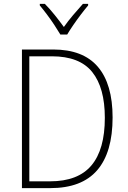

<svg xmlns="http://www.w3.org/2000/svg" viewBox="-20 -969 659 989"><path d="M560 -364Q560 -184 480.5 -92Q401 0 239 0H93V-714H254Q408 -714 484 -625Q560 -536 560 -364ZM520 -362Q520 -517 455 -598Q390 -679 247 -679H131V-35H238Q382 -35 451 -117Q520 -199 520 -362ZM291 -791Q278 -813 259.5 -841Q241 -869 221 -895.5Q201 -922 185 -941V-949H211Q236 -924 262 -891.5Q288 -859 309 -830Q330 -860 355.5 -890Q381 -920 407 -949H434V-941Q417 -921 396.5 -894Q376 -867 357.5 -840Q339 -813 326 -791Z"/></svg>

Font: Noto Sans Ethiopic SemiCondensed ExtraLight
Style: Regular
Weight: 200
Width: 4
Designer: Monotype Design Team
Foundry: Monotype Imaging Inc.
Version: Version 2.102; ttfautohint (v1.8.4.7-5d5b)